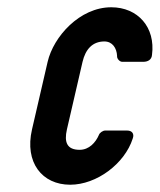

<svg xmlns="http://www.w3.org/2000/svg" viewBox="-20 -502 439 528"><path d="M267 -388C289 -388 301 -370 302 -348C301 -341 309 -332 316 -332H374C387 -332 397 -338 398 -351C408 -427 359 -482 286 -482C199 -482 127 -401 111 -332L68 -146C47 -55 96 6 173 6C246 6 323 -52 345 -121C350 -134 343 -143 330 -143H269C263 -143 254 -137 252 -131C243 -110 225 -90 199 -90C164 -90 156 -111 164 -146L207 -332C215 -366 234 -388 267 -388Z"/></svg>

Font: DIN Rundschrift
Style: EngKursiv
Weight: 400
Width: 3
Version: Version 1.027